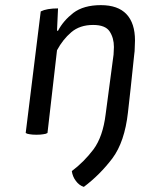

<svg xmlns="http://www.w3.org/2000/svg" viewBox="-20 -522 577 748"><path d="M80.1 -3.9Q85.9 0 95.7 1Q105.5 2.9 122.1 2.9Q138.7 2.9 148.4 1Q159.2 0 165 -3.9Q177.7 -111.3 202.1 -326.2Q224.6 -368.2 257.8 -396.5Q291 -424.8 342.8 -424.8Q390.6 -424.8 407.2 -399.4Q423.8 -374 423.8 -338.9Q423.8 -328.1 422.9 -319.3Q422.9 -309.6 420.9 -297.9Q411.1 -224.6 391.6 -77.1Q380.9 10.7 343.8 60.5Q306.6 109.4 259.8 144.5Q262.7 166 275.4 182.6Q288.1 200.2 306.6 206.1Q369.1 159.2 418 94.7Q465.8 30.3 478.5 -84Q487.3 -159.2 502.9 -309.6Q504.9 -322.3 504.9 -335.9Q505.9 -349.6 505.9 -364.3Q505.9 -431.6 472.7 -466.8Q439.5 -502 373 -502Q305.7 -502 265.6 -471.7Q226.6 -441.4 206.1 -402.3Q205.1 -402.3 202.1 -402.3Q203.1 -423.8 206.1 -489.3Q184.6 -489.3 167 -486.3Q150.4 -483.4 138.7 -477.5Q119.1 -320.3 80.1 -3.9Z"/></svg>

Font: cl
Style: Italic
Weight: 400
Designer: Mitja Miklavcic
Version: Version 7.504; 2011; Build 1022